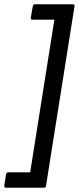

<svg xmlns="http://www.w3.org/2000/svg" viewBox="-74 -726 368 897"><path d="M-46 151Q-55 151 -54 141L-46 90Q-44 79 -34 79H67L180 -634H78Q68 -634 70 -644L79 -696Q81 -706 89 -706H265Q276 -706 274 -696L141 142Q140 151 130 151Z"/></svg>

Font: Sofia Sans Semi Condensed Medium
Style: Italic
Weight: 500
Italic angle: -9°
Version: Version 4.100